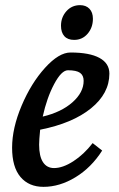

<svg xmlns="http://www.w3.org/2000/svg" viewBox="-20 -714 463 746"><path d="M27 -140Q27 -216 64 -303.5Q101 -391 155 -450.5Q209 -510 254 -510Q328 -510 366.5 -489Q405 -468 405 -428Q405 -351 333.5 -293Q262 -235 136 -210Q132 -170 132 -152Q132 -107 147 -84Q162 -61 190 -61Q224 -61 265 -87.5Q306 -114 340 -158L377 -129Q335 -63 273.5 -25.5Q212 12 149 12Q92 12 59.5 -26.5Q27 -65 27 -140ZM305 -400Q305 -421 291 -431Q277 -441 244 -441Q219 -441 190.5 -387.5Q162 -334 146 -261Q218 -278 261.5 -316.5Q305 -355 305 -400ZM217 -614Q217 -647 238 -670.5Q259 -694 291 -694Q314 -694 327.5 -680Q341 -666 341 -641Q341 -607 320.5 -583Q300 -559 268 -559Q243 -559 230 -573.5Q217 -588 217 -614Z"/></svg>

Font: Andada Pro SemiBold
Style: Italic
Weight: 600
Italic angle: -6.99998°
Designer: Carolina Giovagnoli
Foundry: Huerta Tipografica
Version: Version 3.005